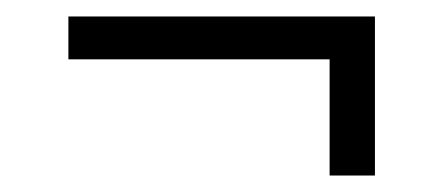

<svg xmlns="http://www.w3.org/2000/svg" viewBox="-20 -339 538 233"><path d="M63 -267V-319H435V-126H380V-267Z"/></svg>

Font: Bricolage Grotesque 12pt ExtraLight
Style: Regular
Weight: 200
Designer: Mathieu Triay
Foundry: Atelier Triay
Version: Version 1.001; ttfautohint (v1.8.4.7-5d5b);gftools[0.9.33.de